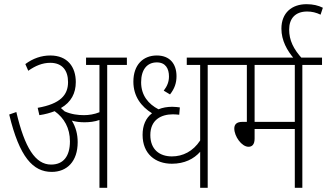

<svg xmlns="http://www.w3.org/2000/svg" viewBox="-20 -897 1562 917"><path d="M351 -218C351 -256 342 -290 323 -321C342 -315 364 -313 384 -313C408 -313 433 -316 455 -324V0H492V-587H586V-622H391V-587H455V-361C431 -351 404 -347 381 -347C353 -347 320 -351 289 -365C283 -370 277 -376 271 -381C320 -409 342 -452 342 -505C342 -577 303 -632 220 -632C178 -632 137 -618 101 -591L115 -559C149 -583 183 -597 220 -597C277 -597 305 -561 305 -505C305 -443 268 -401 160 -382L168 -347C196 -351 220 -358 241 -366C287 -333 314 -285 314 -222C314 -151 283 -111 224 -111C149 -111 98 -191 58 -362L24 -350C73 -146 138 -76 227 -76C300 -76 351 -126 351 -218Z M1066 -587V-622H872V-587H936V-226C902 -174 853 -150 801 -150C742 -150 698 -183 698 -252C698 -325 750 -351 806 -351C815 -351 827 -350 836 -349L839 -384C829 -385 818 -387 803 -387C779 -387 756 -383 737 -375C689 -400 654 -441 654 -504C654 -564 682 -599 729 -599C771 -599 787 -569 787 -532C787 -507 779 -486 762 -464L792 -446C814 -474 823 -501 823 -533C823 -592 791 -632 729 -632C663 -632 617 -587 617 -507C617 -436 655 -388 706 -356C676 -333 661 -298 661 -253C661 -162 722 -115 801 -115C861 -115 906 -138 936 -172V0H972V-587Z M1424 -587H1518V-622H1053V-587H1159V-315H1138C1109 -315 1099 -302 1099 -283C1099 -246 1134 -196 1167 -196C1184 -196 1196 -207 1196 -235V-281H1388V0H1424ZM1388 -587V-315H1196V-587Z M1386 -615H1425C1381 -663 1361 -705 1361 -756C1361 -808 1390 -842 1447 -842C1470 -842 1490 -837 1511 -827L1522 -860C1500 -871 1475 -877 1444 -877C1374 -877 1324 -836 1324 -760C1324 -704 1351 -655 1386 -615Z"/></svg>

Font: Noto Sans Devanagari Condensed ExtraLight
Style: Regular
Weight: 200
Width: 3
Designer: Jelle Bosma - Monotype Design Team
Foundry: Monotype Imaging Inc.
Version: Version 2.004